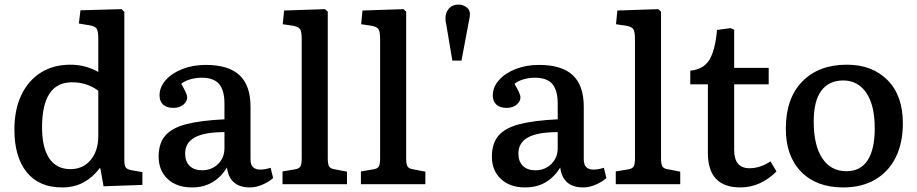

<svg xmlns="http://www.w3.org/2000/svg" viewBox="-20 -806 4013 840"><path d="M251 14Q151 14 97 -52.5Q43 -119 43 -239Q43 -326 73 -389.5Q103 -453 158 -488Q213 -523 289 -523Q323 -523 355 -514Q387 -505 410 -491V-637Q410 -670 402.5 -681Q395 -692 368 -696L325 -703L332 -761L512 -766L524 -754V-106Q524 -82 530 -73.5Q536 -65 557 -61L603 -53V3L433 9L419 -70H416Q386 -30 345.5 -8Q305 14 251 14ZM288 -66Q343 -66 376.5 -106Q410 -146 410 -211V-409Q361 -446 295 -446Q164 -446 164 -249Q164 -159 196 -112.5Q228 -66 288 -66Z M819 14Q753 14 713.5 -23Q674 -60 674 -121Q674 -178 702.5 -212Q731 -246 794 -262.5Q857 -279 962 -284V-352Q962 -411 938.5 -438.5Q915 -466 862 -466Q836 -466 811 -458.5Q786 -451 773 -439Q799 -395 799 -381Q799 -362 782 -348Q765 -334 739 -334Q709 -334 693.5 -348.5Q678 -363 678 -389Q678 -425 705 -455.5Q732 -486 778 -504Q824 -522 880 -522Q980 -522 1028 -477Q1076 -432 1076 -339V-108Q1076 -64 1119 -64Q1139 -64 1164 -72L1175 -27Q1156 -10 1128 2Q1100 14 1074 14Q984 14 973 -73Q947 -31 909 -8.5Q871 14 819 14ZM864 -61Q906 -61 934 -88.5Q962 -116 962 -158V-228Q875 -228 832.5 -205Q790 -182 790 -134Q790 -100 809.5 -80.5Q829 -61 864 -61Z M1216 0V-56L1270 -65Q1289 -68 1294.5 -78Q1300 -88 1300 -115V-634Q1300 -668 1292.5 -679Q1285 -690 1258 -694L1217 -700L1223 -760L1402 -766L1414 -755V-112Q1414 -91 1419 -79.5Q1424 -68 1446 -65L1498 -55V0Z M1559 0V-56L1613 -65Q1632 -68 1637.5 -78Q1643 -88 1643 -115V-634Q1643 -668 1635.5 -679Q1628 -690 1601 -694L1560 -700L1566 -760L1745 -766L1757 -755V-112Q1757 -91 1762 -79.5Q1767 -68 1789 -65L1841 -55V0Z M1959 -541 1932 -701Q1930 -707 1929.5 -714.5Q1929 -722 1929 -728Q1929 -751 1944 -768.5Q1959 -786 1987 -786Q2004 -786 2020 -775Q2036 -764 2036 -744Q2036 -733 2032 -716L1999 -541Z M2277 14Q2211 14 2171.5 -23Q2132 -60 2132 -121Q2132 -178 2160.5 -212Q2189 -246 2252 -262.5Q2315 -279 2420 -284V-352Q2420 -411 2396.5 -438.5Q2373 -466 2320 -466Q2294 -466 2269 -458.5Q2244 -451 2231 -439Q2257 -395 2257 -381Q2257 -362 2240 -348Q2223 -334 2197 -334Q2167 -334 2151.5 -348.5Q2136 -363 2136 -389Q2136 -425 2163 -455.5Q2190 -486 2236 -504Q2282 -522 2338 -522Q2438 -522 2486 -477Q2534 -432 2534 -339V-108Q2534 -64 2577 -64Q2597 -64 2622 -72L2633 -27Q2614 -10 2586 2Q2558 14 2532 14Q2442 14 2431 -73Q2405 -31 2367 -8.5Q2329 14 2277 14ZM2322 -61Q2364 -61 2392 -88.5Q2420 -116 2420 -158V-228Q2333 -228 2290.5 -205Q2248 -182 2248 -134Q2248 -100 2267.5 -80.5Q2287 -61 2322 -61Z M2674 0V-56L2728 -65Q2747 -68 2752.5 -78Q2758 -88 2758 -115V-634Q2758 -668 2750.5 -679Q2743 -690 2716 -694L2675 -700L2681 -760L2860 -766L2872 -755V-112Q2872 -91 2877 -79.5Q2882 -68 2904 -65L2956 -55V0Z M3219 14Q3077 14 3077 -137V-437H3000V-497Q3057 -502 3083 -543.5Q3109 -585 3117 -675L3177 -683L3192 -676V-509H3343V-437H3192V-150Q3192 -70 3259 -70Q3306 -70 3351 -100L3377 -56Q3345 -23 3304.5 -4.5Q3264 14 3219 14Z M3669 14Q3552 14 3485 -54.5Q3418 -123 3418 -243Q3418 -376 3490 -449.5Q3562 -523 3685 -523Q3796 -523 3863 -455.5Q3930 -388 3930 -267Q3930 -180 3898.5 -117Q3867 -54 3808.5 -20Q3750 14 3669 14ZM3683 -57Q3745 -57 3776 -105Q3807 -153 3807 -244Q3807 -346 3770 -400Q3733 -454 3669 -454Q3607 -454 3573.5 -409.5Q3540 -365 3540 -274Q3540 -170 3577.5 -113.5Q3615 -57 3683 -57Z"/></svg>

Font: Literata 12pt Medium
Style: Regular
Weight: 500
Designer: Latin by Veronika Burian and Jose Scaglione. Greek by Irene Vlachou. Cyrillic by Vera Evstafieva.
Foundry: TypeTogether
Version: Version 3.002